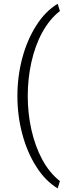

<svg xmlns="http://www.w3.org/2000/svg" viewBox="-20 -806 367 1034"><path d="M129.4 -288.6C129.4 -350.6 135.7 -411.1 148.9 -470.2C174.8 -587.9 227.1 -688 302.7 -746.6L290.5 -785.6C246.1 -758.8 207.5 -719.7 175.3 -668.5C142.6 -617.2 117.7 -559.1 100.1 -493.7C82.5 -427.7 73.7 -359.4 73.7 -288.6C73.7 -217.8 82.5 -149.9 100.1 -84C117.7 -18.1 142.6 40 175.3 91.3C207.5 142.6 246.1 181.6 290.5 208.5L302.7 169.4C265.1 139.6 233.4 101.1 207.5 53.2C155.8 -43 129.4 -165 129.4 -288.6Z"/></svg>

Font: Vazirmatn ExtraLight
Style: Regular
Weight: 200
Designer: Saber Rastikerdar
Foundry: Saber Rastikerdar
Version: Version 33.003